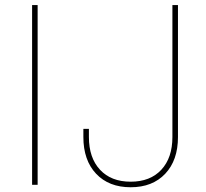

<svg xmlns="http://www.w3.org/2000/svg" viewBox="-20 -748 835 777"><path d="M132.3 -727.5V0H109.9V-727.5ZM508.8 9.8Q420.4 9.8 368.9 -44.9Q317.4 -99.6 317.4 -193.4V-226.6H339.8V-193.4Q339.8 -109.4 384.8 -61Q429.7 -12.7 508.8 -12.7Q587.9 -12.7 632.8 -61Q677.7 -109.4 677.7 -193.4V-727.5H700.2V-193.4Q700.2 -99.6 648.7 -44.9Q597.2 9.8 508.8 9.8Z"/></svg>

Font: Inter 16pt Thin
Style: Regular
Weight: 250
Version: Version 4.001;git-66647c0bb